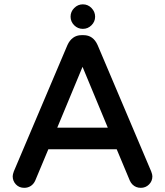

<svg xmlns="http://www.w3.org/2000/svg" viewBox="-20 -860 769 894"><path d="M481.9 -265.6 364.3 -548.8 246.6 -265.6ZM39.1 -39.1Q39.1 -47.4 44.4 -62L293.9 -649.9Q303.7 -671.9 320.3 -684.1Q336.9 -696.3 359.4 -696.3H369.1Q414.1 -696.3 434.6 -649.9L684.1 -61.5Q689.5 -47.4 689.5 -39.1Q689.5 -16.6 673.8 -1Q658.2 14.6 635.7 14.6Q612.3 14.6 596.7 -1Q589.4 -8.3 584.5 -19L523.4 -165H205.1L144 -19Q136.7 -2.9 123.3 5.9Q109.9 14.6 92.8 14.6Q69.3 14.6 54.2 -1.2Q39.1 -17.1 39.1 -39.1ZM365.7 -839.8Q389.6 -839.8 406.2 -822.5Q422.9 -805.2 422.9 -782.2Q422.9 -759.3 406 -742.4Q389.2 -725.6 365.7 -725.6Q342.3 -725.6 325.4 -742.4Q308.6 -759.3 308.6 -782.5Q308.6 -805.7 325.7 -822.8Q342.8 -839.8 365.7 -839.8Z"/></svg>

Font: YuPearl-SemiBold
Style: SemiBold
Weight: 600
Designer: Max Yao
Foundry: Max-Everyday
Version: Version 1.011; ttfautohint (v1.8.3)